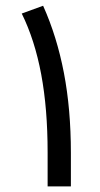

<svg xmlns="http://www.w3.org/2000/svg" viewBox="-20 -665 358 685"><path d="M133.8 -644.5Q183.1 -534.7 208 -405Q232.9 -275.4 232.9 -119.6V0H149.9V-121.1Q149.9 -277.3 127 -399.9Q104 -522.5 57.6 -616.7Z"/></svg>

Font: Vazir WOL
Style: Regular-WOL
Weight: 400
Designer: Saber Rastikerdar
Foundry: Saber Rastikerdar
Version: Version 27.2.2